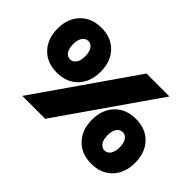

<svg xmlns="http://www.w3.org/2000/svg" viewBox="-125 -1006 1317 1317"><g transform="rotate(45 534.0 -347.5)"><path d="M20 -487.8Q20 -585.9 77.4 -645.5Q134.8 -705.1 230 -705.1Q325.2 -705.1 382.1 -645.5Q439 -585.9 439 -487.8Q439 -388.7 382.1 -329.3Q325.2 -270 230 -270Q134.8 -270 77.4 -329.6Q20 -389.2 20 -487.8ZM170.9 -487.8Q170.9 -445.8 187 -422.4Q203.1 -398.9 230 -398.9Q256.8 -398.9 272.9 -422.4Q289.1 -445.8 289.1 -487.8Q289.1 -529.3 272.9 -553.2Q256.8 -577.1 230 -577.1Q203.1 -577.1 187 -553.2Q170.9 -529.3 170.9 -487.8ZM175.8 9.8 669.9 -701.2H892.1L397.9 9.8ZM628.9 -212.9Q628.9 -311 686.3 -370.6Q743.7 -430.2 838.9 -430.2Q934.1 -430.2 991 -370.6Q1047.9 -311 1047.9 -212.9Q1047.9 -113.8 991 -54.4Q934.1 4.9 838.9 4.9Q743.7 4.9 686.3 -54.7Q628.9 -114.3 628.9 -212.9ZM779.8 -212.9Q779.8 -170.9 795.9 -147.5Q812 -124 838.9 -124Q865.7 -124 881.8 -147.5Q897.9 -170.9 897.9 -212.9Q897.9 -254.4 881.8 -278.1Q865.7 -301.8 838.9 -301.8Q812 -301.8 795.9 -278.1Q779.8 -254.4 779.8 -212.9Z"/></g></svg>

Font: Trueno UltraBlack
Style: Regular
Weight: 950
Designer: Julieta Ulanovsky
Foundry: Julieta Ulanovsky
Version: Version 3.001b | FøM Fix